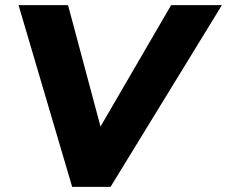

<svg xmlns="http://www.w3.org/2000/svg" viewBox="-20 -725 881 745"><path d="M260 0 52 -705H244L370 -234L644 -705H841L409 0Z"/></svg>

Font: Winston ExtraBold
Style: Italic
Weight: 800
Italic angle: -9°
Designer: Original fonts by Vernon Adams / Changes by Cristiano Sobral
Foundry: Original fonts by Vernon Adams / Changes by Cristiano Sobral
Version: Version 2.503;July 17, 2020;FontCreator 13.0.0.2655 64-bit